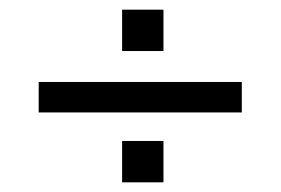

<svg xmlns="http://www.w3.org/2000/svg" viewBox="-20 -561 580 397"><path d="M60 -328.5V-391.5H480V-328.5ZM232.5 -455.5V-541H318V-455.5ZM232.5 -184V-269.5H318V-184Z"/></svg>

Font: Vela Sans
Style: Regular
Weight: 400
Designer: Principal design: Mikhail Sharanda - project Manrope.
Design modification: Ravid Balaliev
Foundry: Mikhail Sharanda
Version: Version 1.001